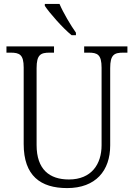

<svg xmlns="http://www.w3.org/2000/svg" viewBox="-20 -951 684 981"><path d="M346 -771H368V-784C341 -822 303 -886 284 -931H209V-921C232 -886 301 -807 346 -771ZM323 10C469 10 543 -79 543 -208V-603C543 -672 564 -682 610 -682H631V-714H410V-682H433C478 -682 499 -672 499 -605V-209C499 -113 448 -34 332 -34C233 -34 167 -85 167 -210V-603C167 -672 188 -682 234 -682H256V-714H13V-682H34C80 -682 101 -672 101 -606V-215C101 -53 187 10 323 10Z"/></svg>

Font: Noto Serif Sinhala SemiCondensed Light
Style: Regular
Weight: 300
Width: 4
Designer: Jelle Bosma - Monotype Design Team
Foundry: Monotype Imaging Inc.
Version: Version 2.007